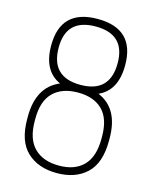

<svg xmlns="http://www.w3.org/2000/svg" viewBox="-112 -806 712 887"><g transform="rotate(15 244.5 -362.5)"><path d="M422 -557Q422 -436 337 -398Q440 -355 440 -212V-200Q440 -94 387 -44Q334 6 245 6Q156 6 102.5 -44Q49 -94 49 -200V-212Q49 -354 153 -398Q68 -436 68 -557Q68 -731 245 -731Q422 -731 422 -557ZM404 -200V-212Q404 -296 362.5 -337.5Q321 -379 245 -379Q169 -379 127 -337.5Q85 -296 85 -212V-200Q85 -115 127 -72.5Q169 -30 246 -30Q322 -30 363 -72.5Q404 -115 404 -200ZM104 -557Q104 -416 245 -416Q386 -416 386 -557Q386 -695 245 -695Q104 -695 104 -557Z"/></g></svg>

Font: Dosis
Style: ExtraLight
Weight: 250
Designer: Edgar Tolentino, Pablo Impallari, Igino Marini
Foundry: Edgar Tolentino, Pablo Impallari, Igino Marini
Version: Version 1.007